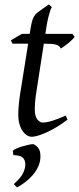

<svg xmlns="http://www.w3.org/2000/svg" viewBox="-20 -594 355 862"><path d="M283.2 -57.1Q259.3 -38.6 235.4 -24.2Q211.4 -9.8 189.9 0Q168.5 9.8 151.1 14.9Q133.8 20 123 20Q110.8 20 99.9 12.7Q88.9 5.4 80.3 -7.6Q71.8 -20.5 66.9 -38.6Q62 -56.6 62 -78.1Q62 -87.4 62.5 -96.7Q63 -106 63.7 -116Q64.5 -126 65.7 -137.2Q66.9 -148.4 68.8 -162.1L106.4 -397.9H36.1L28.8 -413.1L78.1 -441.9H113.3L116.2 -459Q119.1 -479 122.3 -492.2Q125.5 -505.4 129.6 -514.2Q133.8 -522.9 138.7 -528.6Q143.6 -534.2 149.9 -539.1L199.2 -574.2L212.9 -562Q209 -556.2 205.6 -546.4Q202.1 -536.6 197.5 -518.6Q192.9 -500.5 188 -470.2L183.6 -441.9H305.2L314.9 -428.2Q310.1 -421.4 301.5 -413.3Q293 -405.3 283.7 -397.9Q274.4 -390.6 265.9 -384.5Q257.3 -378.4 252.9 -376Q250 -382.8 244.9 -387Q239.7 -391.1 231 -393.6Q222.2 -396 209.2 -397Q196.3 -397.9 178.2 -397.9H176.8L142.1 -173.8Q140.6 -164.6 139.4 -154.1Q138.2 -143.6 137.5 -134Q136.7 -124.5 136.5 -116.2Q136.2 -107.9 136.2 -103Q136.2 -72.8 147.2 -58.3Q158.2 -43.9 171.9 -43.9Q189 -43.9 213.6 -51.3Q238.3 -58.6 274.9 -75.2ZM159.2 131.3Q151.9 164.1 125.2 194.1Q98.6 224.1 56.6 247.6L42 232.4Q63 213.9 75.2 197Q87.4 180.2 92.3 158.2Q97.2 132.8 85.7 117.7Q74.2 102.5 40 102.5L37.6 83Q42 78.1 54.7 72.5Q67.4 66.9 82.5 62.5Q97.7 58.1 111.8 55.2Q122.1 53.2 128.4 53.2Q130.4 53.2 131.8 53.7Q153.8 65.4 159.2 85.9Q161.6 96.7 161.6 107.9Q161.6 119.1 159.2 131.3Z"/></svg>

Font: Akkhara
Style: Italic
Weight: 400
Italic angle: -7°
Designer: J. Victor Gaultney
Version: Version 1.00 June 13, 2006, initial release